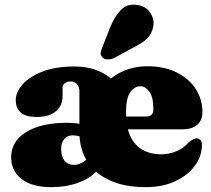

<svg xmlns="http://www.w3.org/2000/svg" viewBox="-20 -776 891 810"><path d="M834 -303.5Q834 -268.5 812 -249.5Q790 -230.5 750.5 -230.5H519.5Q534 -177 570.5 -151Q607 -125 660.5 -125Q694.5 -125 725 -138.2Q755.5 -151.5 776.5 -176Q799.5 -193.5 810.5 -192.5Q818 -192 825 -186Q832 -180 832 -165.5Q832 -118 802.5 -77.2Q773 -36.5 719.5 -11.5Q666 13.5 594 13.5Q524.5 13.5 472.2 -3.8Q420 -21 385 -52Q359 -23 309 -4.8Q259 13.5 196.5 13.5Q114 13.5 70.5 -21.2Q27 -56 27 -112.5Q27 -179.5 90.2 -218.8Q153.5 -258 263 -258Q292 -258 315 -253.5V-390.5Q315 -409.5 304.8 -421Q294.5 -432.5 277.5 -432.5Q263.5 -432.5 253.8 -425.2Q244 -418 244 -406.5V-371Q244 -329.5 215 -306Q186 -282.5 134 -282.5Q46.5 -282.5 46.5 -354.5Q46.5 -386.5 74.8 -419.2Q103 -452 158.5 -473.8Q214 -495.5 294.5 -495.5Q387.5 -495.5 448 -445Q514.5 -496.5 601 -496.5Q674 -496.5 726 -470.2Q778 -444 806 -400.2Q834 -356.5 834 -303.5ZM511.5 -300.5Q511.5 -292 512 -284.5H596Q627 -284.5 627 -314Q627 -366 610.2 -389Q593.5 -412 573 -412Q547.5 -412 529.5 -387Q511.5 -362 511.5 -300.5ZM238 -147.5Q238 -115.5 252.2 -98Q266.5 -80.5 290 -80.5Q306.5 -80.5 320.2 -86.8Q334 -93 344 -102Q319 -145.5 315.5 -200.5Q302.5 -205 286 -205Q264 -205 251 -189.5Q238 -174 238 -147.5ZM447.5 -667.5Q466.5 -711 492.2 -736.2Q518 -761.5 559.5 -755Q595.5 -750 613.5 -723Q631.5 -696 627 -667Q622 -636 602.5 -615.5Q583 -595 543 -575.5L460 -530.5Q447 -525 433.5 -525.5Q420 -526 412 -534Q403 -543.5 404.8 -554.8Q406.5 -566 412.5 -578.5Z"/></svg>

Font: Fraunces 9pt S050 Black
Style: Regular
Weight: 900
Version: Version 1.000; ttfautohint (v1.8.3)